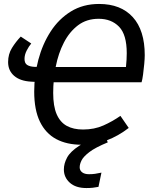

<svg xmlns="http://www.w3.org/2000/svg" viewBox="-20 -720 777 971"><path d="M589 -134 631 -73Q578 -32 519.5 -10Q461 12 393 12Q318 12 264.5 -16.5Q211 -45 182 -104.5Q153 -164 153 -257Q153 -339 174 -418Q195 -497 236 -560.5Q277 -624 338.5 -662Q400 -700 481 -700Q591 -700 651.5 -633.5Q712 -567 712 -441Q712 -424 709.5 -396.5Q707 -369 703.5 -343Q700 -317 696 -304H238L248 -381H617Q619 -400 620 -418Q621 -436 621 -451Q621 -545 582 -585Q543 -625 479 -625Q418 -625 374.5 -592Q331 -559 303 -504.5Q275 -450 262 -383.5Q249 -317 249 -250Q249 -183 266.5 -142.5Q284 -102 317.5 -83.5Q351 -65 400 -65Q457 -65 503 -85.5Q549 -106 589 -134ZM154 -382 213 -381 194 -304 138 -307Q82 -310 51.5 -336.5Q21 -363 21 -406Q21 -446 40.5 -477.5Q60 -509 85 -535L138 -500Q126 -486 115 -464.5Q104 -443 104 -422Q104 -400 117.5 -391.5Q131 -383 154 -382ZM511 -35 525 0Q462 26 432 49Q402 72 392.5 91Q383 110 383 126Q383 142 395.5 151.5Q408 161 430 161Q447 161 461 159Q475 157 493 153L478 225Q463 228 449 229.5Q435 231 417 231Q363 231 333 204Q303 177 303 137Q303 107 319.5 76.5Q336 46 381 17Q426 -12 511 -35Z"/></svg>

Font: Fira Sans Variable
Style: Italic
Weight: 397
Italic angle: -8°
Designer: Carrois Corporate & Edenspiekermann AG
Foundry: Carrois Corporate GbR & Edenspiekermann AG
Version: Version 4.202